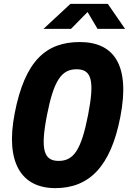

<svg xmlns="http://www.w3.org/2000/svg" viewBox="-20 -959 666 991"><path d="M601 -355C653.5 -624.5 567 -742 392 -742C217 -742 108.5 -644.5 56 -375C6 -119.5 90.5 12 265.5 12C440.5 12 551.5 -99.5 601 -355ZM434.5 -365C399.5 -186 360.5 -128.5 283 -128.5C206 -128.5 187.5 -186 222.5 -365C257.5 -544.5 298 -601.5 375 -601.5C452.5 -601.5 469.5 -544.5 434.5 -365ZM204.5 -810H346.5L432 -897L483.5 -810H625.5L536.5 -939H343.5Z"/></svg>

Font: Monaspace Neon ExtraBold
Style: Italic
Weight: 800
Italic angle: -11°
Designer: Riley Cran & the Lettermatic Team
Foundry: Lettermatic
Version: Version 1.200 (Monaspace Neon)